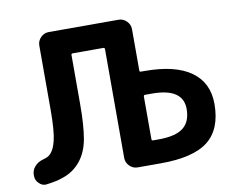

<svg xmlns="http://www.w3.org/2000/svg" viewBox="-80 -859 1159 948"><g transform="rotate(-10 500.0 -385.5)"><path d="M627.9 -146.5Q627.9 -138.7 634.8 -138.7H663.1Q748 -138.7 786.6 -168.9Q825.2 -199.2 825.2 -262.7Q825.2 -367.2 669.9 -367.2Q668 -367.2 667 -367.2H634.8Q627.9 -367.2 627.9 -359.4ZM163.1 -375V-697.3Q163.1 -720.7 180.2 -737.8Q197.3 -754.9 220.7 -754.9H570.3Q593.8 -754.9 610.8 -737.8Q627.9 -720.7 627.9 -697.3V-490.2Q627.9 -483.4 634.8 -483.4H653.3Q806.6 -483.4 885.7 -426.8Q964.8 -370.1 964.8 -263.7Q964.8 -137.7 891.1 -79.1Q817.4 -20.5 653.3 -20.5H622.1H537.1Q513.7 -20.5 496.6 -37.6Q479.5 -54.7 479.5 -78.1V-623Q479.5 -630.9 472.7 -630.9H318.4Q311.5 -630.9 311.5 -623V-377.9Q311.5 -270.5 299.8 -204.6Q288.1 -138.7 252.9 -95.7Q217.8 -52.7 166 -35.2Q132.8 -22.5 83 -16.6Q79.1 -15.6 75.2 -15.6Q56.6 -15.6 43 -29.3Q25.4 -44.9 25.4 -68.4V-73.2Q25.4 -96.7 41.5 -114.7Q57.6 -132.8 82 -139.6Q101.6 -144.5 113.3 -152.3Q138.7 -170.9 150.9 -219.7Q163.1 -268.6 163.1 -375Z"/></g></svg>

Font: Gen Jyuu Gothic Bold
Style: Bold
Weight: 700
Designer: [Source Han Sans]
Ryoko NISHIZUKA  (kana & ideographs); Paul D. Hunt (Latin, Greek & Cyrillic); Wenlong ZHANG  (bopomofo
Version: Version 1.002.20150607